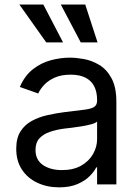

<svg xmlns="http://www.w3.org/2000/svg" viewBox="-20 -804 604 837"><path d="M237.3 12.7Q185.5 12.7 143.1 -7.1Q100.6 -26.9 75.7 -64.5Q50.8 -102.1 50.8 -155.3Q50.8 -202.1 69.3 -231.2Q87.9 -260.3 118.9 -277.1Q149.9 -293.9 187.3 -302.2Q224.6 -310.5 262.7 -315.4Q312.5 -321.8 343.5 -325.2Q374.5 -328.6 388.9 -336.9Q403.3 -345.2 403.3 -365.2V-368.2Q403.3 -403.3 390.6 -428Q377.9 -452.6 352.3 -465.6Q326.7 -478.5 288.1 -478.5Q248 -478.5 220 -466.3Q191.9 -454.1 173.8 -435.3Q155.8 -416.5 146.5 -396.5L66.4 -424.8Q87.9 -474.6 123.8 -502.4Q159.7 -530.3 201.9 -541.5Q244.1 -552.7 285.2 -552.7Q311.5 -552.7 345.7 -546.6Q379.9 -540.5 412.4 -521.2Q444.8 -502 466.1 -463.1Q487.3 -424.3 487.3 -359.4V0H403.3V-74.2H399.4Q391.1 -56.6 371.1 -36.4Q351.1 -16.1 318.1 -1.7Q285.2 12.7 237.3 12.7ZM250 -62.5Q299.8 -62.5 334 -82Q368.2 -101.6 385.7 -132.6Q403.3 -163.6 403.3 -197.3V-274.4Q397.9 -268.1 380.1 -262.9Q362.3 -257.8 339.1 -253.9Q315.9 -250 293.9 -247.3Q272 -244.6 258.8 -243.2Q226.1 -238.8 197.8 -229.2Q169.4 -219.7 152.1 -201.2Q134.8 -182.6 134.8 -150.4Q134.8 -106.9 167.2 -84.7Q199.7 -62.5 250 -62.5ZM181.6 -619.1 64.5 -784.2H168.9L254.9 -619.1ZM332 -619.1 245.1 -784.2H351.6L405.3 -619.1Z"/></svg>

Font: Inter V
Style: 
Weight: 400
Designer: Rasmus Andersson
Foundry: rsms
Version: Version 4.000;git-a3f224843